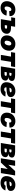

<svg xmlns="http://www.w3.org/2000/svg" viewBox="3246 -3826 590 7123"><g transform="rotate(90 3541.5 -264.0)"><path d="M269 10.7Q192.4 10.7 137.2 -17.8Q82 -46.4 52.5 -98.1Q22.9 -149.9 22.9 -219.2Q22.9 -282.2 43.9 -339.6Q64.9 -397 105.2 -441.9Q145.5 -486.8 204.6 -512.7Q263.7 -538.6 339.8 -538.6Q395 -538.6 440.7 -523.2Q486.3 -507.8 518.6 -479.5Q550.8 -451.2 566.2 -411.1Q581.5 -371.1 576.7 -321.3L390.6 -309.1Q391.6 -326.7 389.6 -341.3Q387.7 -356 381.8 -366.7Q376 -377.4 365.5 -383.5Q355 -389.6 338.9 -389.6Q307.6 -389.6 284.9 -372.8Q262.2 -356 247.8 -329.1Q233.4 -302.2 226.3 -271.2Q219.2 -240.2 219.2 -212.4Q219.2 -188.5 225.6 -171.9Q231.9 -155.3 244.9 -146.7Q257.8 -138.2 276.9 -138.2Q293.5 -138.2 309.1 -144.3Q324.7 -150.4 338.1 -161.4Q351.6 -172.4 361.3 -187.5Q371.1 -202.6 376 -221.2L558.1 -209.5Q547.4 -158.7 522.2 -118.4Q497.1 -78.1 459.5 -49.1Q421.9 -20 373.8 -4.6Q325.7 10.7 269 10.7Z M621.1 -383.3 645 -529.3H839.4L815.4 -383.3ZM864.7 -376H1024.4Q1099.1 -376 1148.4 -353.3Q1197.8 -330.6 1219 -288.6Q1240.2 -246.6 1230.5 -187Q1221.2 -128.4 1185.8 -86.4Q1150.4 -44.4 1093.5 -22.2Q1036.6 0 961.9 0H689.9L777.3 -529.3H973.1L910.2 -146.5H982.9Q1008.8 -146.5 1024.4 -157.5Q1040 -168.5 1043 -188.5Q1046.9 -209.5 1034.7 -220.5Q1022.5 -231.4 996.6 -231.4H840.8Z M1541.5 10.7Q1463.4 10.7 1407.5 -17.3Q1351.6 -45.4 1321.8 -96.9Q1292 -148.4 1292 -218.3Q1292 -285.6 1314.5 -343.8Q1336.9 -401.9 1379.2 -445.8Q1421.4 -489.7 1480.5 -514.2Q1539.6 -538.6 1612.3 -538.6Q1690.4 -538.6 1746.1 -510.5Q1801.8 -482.4 1831.5 -430.9Q1861.3 -379.4 1861.3 -309.6Q1861.3 -244.6 1839.8 -186.8Q1818.4 -128.9 1776.9 -84.5Q1735.4 -40 1676 -14.6Q1616.7 10.7 1541.5 10.7ZM1552.2 -138.7Q1582 -138.7 1603.5 -156Q1625 -173.3 1638.7 -200.2Q1652.3 -227.1 1658.7 -257.6Q1665 -288.1 1665 -314.5Q1665 -339.4 1656.5 -356Q1647.9 -372.6 1633.5 -380.6Q1619.1 -388.7 1601.6 -388.7Q1571.3 -388.7 1549.8 -371.8Q1528.3 -355 1514.6 -328.1Q1501 -301.3 1494.4 -271.2Q1487.8 -241.2 1487.8 -214.4Q1487.8 -176.8 1506.6 -157.7Q1525.4 -138.7 1552.2 -138.7Z M2016.6 0 2079.1 -377H1912.6L1938 -529.3H2466.3L2440.9 -377H2274.4L2212.4 0Z M2442.4 0 2529.8 -529.3H2768.1Q2877.9 -529.3 2935.8 -495.6Q2993.7 -461.9 2981 -387.7Q2974.6 -346.7 2939.5 -315.2Q2904.3 -283.7 2835.9 -275.9Q2893.6 -273.4 2923.8 -254.2Q2954.1 -234.9 2963.6 -206.5Q2973.1 -178.2 2967.8 -148.4Q2960 -100.1 2929.9 -66.9Q2899.9 -33.7 2847.2 -16.8Q2794.4 0 2717.8 0ZM2647 -137.7H2734.4Q2758.3 -137.7 2773.2 -148.2Q2788.1 -158.7 2791.5 -178.7Q2794.9 -198.7 2783.2 -209.5Q2771.5 -220.2 2747.6 -220.2H2660.6ZM2676.3 -315.4H2738.8Q2761.7 -315.4 2776.4 -325.9Q2791 -336.4 2793.9 -354.5Q2797.4 -373.5 2784.4 -384Q2771.5 -394.5 2746.1 -394.5H2689.5Z M3279.8 11.7Q3196.8 11.7 3138.2 -17.1Q3079.6 -45.9 3051.3 -101.8Q3022.9 -157.7 3031.2 -237.8Q3036.6 -302.7 3062.3 -357.7Q3087.9 -412.6 3130.4 -453.1Q3172.9 -493.7 3230 -516.1Q3287.1 -538.6 3356 -538.6Q3418 -538.6 3469.2 -519.5Q3520.5 -500.5 3551 -462.9Q3581.5 -425.3 3581.5 -369.1Q3581.5 -310.5 3546.6 -277.3Q3511.7 -244.1 3446.5 -229Q3381.3 -213.9 3290.3 -210.2Q3199.2 -206.5 3086.4 -206.5L3104.5 -316.9Q3201.7 -316.9 3261 -319.3Q3320.3 -321.8 3351.3 -326.7Q3382.3 -331.5 3393.3 -340.1Q3404.3 -348.6 3404.3 -360.8Q3404.3 -379.9 3386.5 -390.4Q3368.7 -400.9 3335.4 -400.9Q3295.9 -400.9 3273.4 -384Q3251 -367.2 3240.5 -340.6Q3230 -314 3226.3 -285.2Q3222.7 -256.3 3220.7 -231.9Q3217.8 -200.2 3221.4 -176Q3225.1 -151.9 3242.2 -138.7Q3259.3 -125.5 3295.9 -125.5Q3333 -125.5 3355.2 -138.9Q3377.4 -152.3 3384.8 -175.8L3561.5 -169.9Q3535.2 -88.4 3463.1 -38.3Q3391.1 11.7 3279.8 11.7Z M3732.9 0 3795.4 -377H3628.9L3654.3 -529.3H4182.6L4157.2 -377H3990.7L3928.7 0Z M4403.8 10.7Q4327.1 10.7 4272 -17.8Q4216.8 -46.4 4187.3 -98.1Q4157.7 -149.9 4157.7 -219.2Q4157.7 -282.2 4178.7 -339.6Q4199.7 -397 4240 -441.9Q4280.3 -486.8 4339.4 -512.7Q4398.4 -538.6 4474.6 -538.6Q4529.8 -538.6 4575.4 -523.2Q4621.1 -507.8 4653.3 -479.5Q4685.5 -451.2 4700.9 -411.1Q4716.3 -371.1 4711.4 -321.3L4525.4 -309.1Q4526.4 -326.7 4524.4 -341.3Q4522.5 -356 4516.6 -366.7Q4510.7 -377.4 4500.2 -383.5Q4489.7 -389.6 4473.6 -389.6Q4442.4 -389.6 4419.7 -372.8Q4397 -356 4382.6 -329.1Q4368.2 -302.2 4361.1 -271.2Q4354 -240.2 4354 -212.4Q4354 -188.5 4360.4 -171.9Q4366.7 -155.3 4379.6 -146.7Q4392.6 -138.2 4411.6 -138.2Q4428.2 -138.2 4443.8 -144.3Q4459.5 -150.4 4472.9 -161.4Q4486.3 -172.4 4496.1 -187.5Q4505.9 -202.6 4510.7 -221.2L4692.9 -209.5Q4682.1 -158.7 4657 -118.4Q4631.8 -78.1 4594.2 -49.1Q4556.6 -20 4508.5 -4.6Q4460.4 10.7 4403.8 10.7Z M4858.4 0 4920.9 -377H4754.4L4779.8 -529.3H5308.1L5282.7 -377H5116.2L5054.2 0Z M5284.2 0 5371.6 -529.3H5609.9Q5719.7 -529.3 5777.6 -495.6Q5835.4 -461.9 5822.8 -387.7Q5816.4 -346.7 5781.2 -315.2Q5746.1 -283.7 5677.7 -275.9Q5735.4 -273.4 5765.6 -254.2Q5795.9 -234.9 5805.4 -206.5Q5814.9 -178.2 5809.6 -148.4Q5801.8 -100.1 5771.7 -66.9Q5741.7 -33.7 5689 -16.8Q5636.2 0 5559.6 0ZM5488.8 -137.7H5576.2Q5600.1 -137.7 5615 -148.2Q5629.9 -158.7 5633.3 -178.7Q5636.7 -198.7 5625 -209.5Q5613.3 -220.2 5589.4 -220.2H5502.4ZM5518.1 -315.4H5580.6Q5603.5 -315.4 5618.2 -325.9Q5632.8 -336.4 5635.7 -354.5Q5639.2 -373.5 5626.2 -384Q5613.3 -394.5 5587.9 -394.5H5531.2Z M6401.4 0H6207.5L6249.5 -253.4H6248L6010.3 0H5851.6L5939 -529.3H6132.8L6091.3 -279.3H6092.8L6325.7 -529.3H6488.8Z M6762.7 11.7Q6679.7 11.7 6621.1 -17.1Q6562.5 -45.9 6534.2 -101.8Q6505.9 -157.7 6514.2 -237.8Q6519.5 -302.7 6545.2 -357.7Q6570.8 -412.6 6613.3 -453.1Q6655.8 -493.7 6712.9 -516.1Q6770 -538.6 6838.9 -538.6Q6900.9 -538.6 6952.1 -519.5Q7003.4 -500.5 7033.9 -462.9Q7064.5 -425.3 7064.5 -369.1Q7064.5 -310.5 7029.5 -277.3Q6994.6 -244.1 6929.4 -229Q6864.3 -213.9 6773.2 -210.2Q6682.1 -206.5 6569.3 -206.5L6587.4 -316.9Q6684.6 -316.9 6743.9 -319.3Q6803.2 -321.8 6834.2 -326.7Q6865.2 -331.5 6876.2 -340.1Q6887.2 -348.6 6887.2 -360.8Q6887.2 -379.9 6869.4 -390.4Q6851.6 -400.9 6818.4 -400.9Q6778.8 -400.9 6756.3 -384Q6733.9 -367.2 6723.4 -340.6Q6712.9 -314 6709.2 -285.2Q6705.6 -256.3 6703.6 -231.9Q6700.7 -200.2 6704.3 -176Q6708 -151.9 6725.1 -138.7Q6742.2 -125.5 6778.8 -125.5Q6815.9 -125.5 6838.1 -138.9Q6860.4 -152.3 6867.7 -175.8L7044.4 -169.9Q7018.1 -88.4 6946 -38.3Q6874 11.7 6762.7 11.7Z"/></g></svg>

Font: Inter 24pt Black
Style: Italic
Weight: 900
Italic angle: -9.3988°
Designer: Rasmus Andersson
Foundry: rsms
Version: Version 4.001;git-66647c0bb